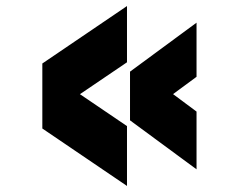

<svg xmlns="http://www.w3.org/2000/svg" viewBox="-20 -648 790 635"><path d="M400 -33 120 -223V-438L400 -628V-442L164 -282V-391L400 -231ZM630 -88 410 -250V-411L630 -573V-394L474 -279V-395L630 -279Z"/></svg>

Font: Martian Mono SemiExpanded ExtraBold
Style: Regular
Weight: 800
Width: 6
Designer: Roman Shamin
Foundry: Evil Martians
Version: Version 1.000